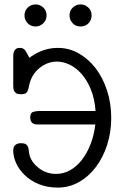

<svg xmlns="http://www.w3.org/2000/svg" viewBox="-20 -839 565 870"><path d="M295 -769Q295 -791 310 -805Q325 -819 345 -819Q365 -819 380 -805Q395 -791 395 -769Q395 -748 381 -733.5Q367 -719 345 -719Q322 -719 308.5 -734.5Q295 -750 295 -769ZM91 -769Q91 -791 106 -805Q121 -819 141 -819Q161 -819 176 -805Q191 -791 191 -769Q191 -747 175.5 -733Q160 -719 142 -719Q119 -719 105 -734Q91 -749 91 -769ZM40 -156Q40 -176 50.5 -183Q61 -190 72 -190H75Q91 -190 98 -185Q105 -180 107.5 -171.5Q110 -163 111 -152.5Q112 -142 115 -132Q126 -99 159 -75Q192 -51 234 -51Q268 -51 297.5 -67.5Q327 -84 350.5 -114Q374 -144 390 -185Q406 -226 412 -275H156Q150 -275 143 -275.5Q136 -276 130.5 -279Q125 -282 121 -288.5Q117 -295 117 -306Q117 -328 130.5 -332Q144 -336 156 -336H413Q409 -391 392 -433Q375 -475 350 -503.5Q325 -532 295.5 -546Q266 -560 238 -560Q195 -560 158 -530Q121 -500 111 -447Q107 -427 100.5 -419.5Q94 -412 74 -412H73Q60 -412 53.5 -416.5Q47 -421 44 -427Q41 -433 40.5 -440Q40 -447 40 -453V-584Q40 -587 40.5 -593.5Q41 -600 43.5 -606Q46 -612 52 -617Q58 -622 70 -622Q87 -622 95 -609.5Q103 -597 113 -577Q122 -584 134.5 -591.5Q147 -599 163 -606Q179 -613 198.5 -617.5Q218 -622 242 -622Q293 -622 337 -597Q381 -572 413.5 -529.5Q446 -487 465 -429Q484 -371 484 -305Q484 -241 466 -184Q448 -127 415.5 -83.5Q383 -40 338.5 -14.5Q294 11 242 11Q193 11 155 -5Q117 -21 91.5 -46Q66 -71 53 -100Q40 -129 40 -156Z"/></svg>

Font: CMU Typewriter Custom
Style: Regular
Weight: 500
Monospace: yes
Version: Version 0.7.0